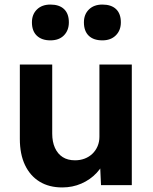

<svg xmlns="http://www.w3.org/2000/svg" viewBox="-20 -812 670 842"><path d="M67 -203V-529H209V-226Q209 -190 221 -163.5Q233 -137 255 -123Q277 -109 309 -109Q332 -109 351.5 -116.5Q371 -124 385.5 -138Q400 -152 408 -171Q416 -190 416 -212V-529H558V0H423L418 -109L444 -121Q432 -84 404 -54Q376 -24 337 -7Q298 10 253 10Q195 10 153.5 -15.5Q112 -41 89.5 -88.5Q67 -136 67 -203ZM348 -714Q348 -749 370 -770.5Q392 -792 429 -792Q468 -792 489 -772Q510 -752 510 -714Q510 -679 488 -657Q466 -635 429 -635Q390 -635 369 -655.5Q348 -676 348 -714ZM120 -714Q120 -749 142 -770.5Q164 -792 201 -792Q240 -792 261 -772Q282 -752 282 -714Q282 -679 260.5 -657Q239 -635 201 -635Q163 -635 141.5 -655.5Q120 -676 120 -714Z"/></svg>

Font: Mach SemiBold
Style: Regular
Weight: 600
Version: Version 1.002